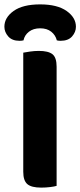

<svg xmlns="http://www.w3.org/2000/svg" viewBox="-35 -848 366 875"><path d="M71 -423H223V-1Q214 2 194 4.5Q174 7 153 7Q108 7 89.5 -9Q71 -25 71 -65ZM223 -231H71V-608Q81 -610 101.5 -613Q122 -616 142 -616Q185 -616 204 -601Q223 -586 223 -544ZM148 -719Q117 -719 97 -703.5Q77 -688 72 -664Q67 -663 63 -662.5Q59 -662 54 -662Q20 -662 2.5 -682Q-15 -702 -15 -726Q-15 -768 27 -798Q69 -828 148 -828Q226 -828 268.5 -798Q311 -768 311 -726Q311 -702 293.5 -682Q276 -662 241 -662Q237 -662 232.5 -662.5Q228 -663 224 -664Q218 -688 198.5 -703.5Q179 -719 148 -719Z"/></svg>

Font: Baloo Bhaijaan 2
Style: Bold
Weight: 700
Designer: Sanskriti Dholi, Noopur Datye and Ek Type
Foundry: Ek Type
Version: Version 1.701